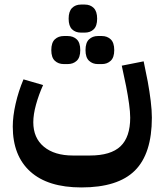

<svg xmlns="http://www.w3.org/2000/svg" viewBox="-20 -661 722 842"><path d="M337 161Q190 161 113 91.5Q36 22 36 -106Q36 -151 48.5 -206Q61 -261 83 -313L169 -288Q150 -246 138 -202.5Q126 -159 126 -125Q126 -56 172.5 -17.5Q219 21 300 21H374Q466 21 508.5 -19.5Q551 -60 551 -145Q551 -170 546 -206Q541 -242 533 -283L514 -373L610 -392L628 -303Q636 -259 641 -218Q646 -177 646 -145Q646 13 571.5 87Q497 161 337 161ZM409 -380Q386 -380 370.5 -394.5Q355 -409 355 -441Q355 -474 370.5 -488.5Q386 -503 409 -503H427Q450 -503 465.5 -488.5Q481 -474 481 -441Q481 -409 465.5 -394.5Q450 -380 427 -380ZM260 -380Q236 -380 220.5 -394.5Q205 -409 205 -441Q205 -474 220.5 -488.5Q236 -503 260 -503H277Q301 -503 316.5 -488.5Q332 -474 332 -441Q332 -409 316.5 -394.5Q301 -380 277 -380ZM335 -518Q311 -518 296 -532.5Q281 -547 281 -579Q281 -611 296 -626Q311 -641 335 -641H352Q376 -641 391 -626Q406 -611 406 -579Q406 -547 391 -532.5Q376 -518 352 -518Z"/></svg>

Font: IBM Plex Sans Arabic SemiBold
Style: Regular
Weight: 600
Designer: Mike Abbink, Paul van der Laan, Pieter van Rosmalen, Wael Morcos, Khajak Apelian
Foundry: Bold Monday
Version: Version 1.1